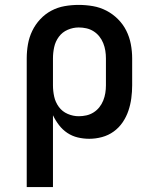

<svg xmlns="http://www.w3.org/2000/svg" viewBox="-20 -558 640 783"><path d="M89 205V-320Q89 -349 94 -377.5Q99 -406 111.5 -432Q124 -458 144 -479.5Q164 -501 189.5 -514.5Q215 -528 243.5 -533Q272 -538 301 -538Q330 -538 359 -533Q388 -528 414 -514.5Q440 -501 461 -480Q482 -459 495 -433Q508 -407 513.5 -378Q519 -349 519 -320V-210Q519 -184 515.5 -157.5Q512 -131 503.5 -106Q495 -81 480 -59Q465 -37 443.5 -21.5Q422 -6 396 1Q370 8 344 8Q320 8 297 2.5Q274 -3 254.5 -16Q235 -29 220.5 -48Q206 -67 196 -88V205ZM301 -84Q317 -84 332.5 -87.5Q348 -91 361.5 -99.5Q375 -108 385 -120.5Q395 -133 401 -148Q407 -163 409.5 -178.5Q412 -194 412 -210V-320Q412 -336 409.5 -351.5Q407 -367 401 -382Q395 -397 385 -409.5Q375 -422 361.5 -430.5Q348 -439 332.5 -442.5Q317 -446 301 -446Q278 -446 256 -436.5Q234 -427 220 -408Q206 -389 201 -366Q196 -343 196 -320V-210Q196 -187 201 -164Q206 -141 220 -122Q234 -103 256 -93.5Q278 -84 301 -84Z"/></svg>

Font: Iosevka Curly Slab SmBdEx
Style: Regular
Weight: 600
Width: 7
Monospace: yes
Designer: Belleve Invis
Foundry: Belleve Invis
Version: Version 11.1.0; ttfautohint (v1.8.3)